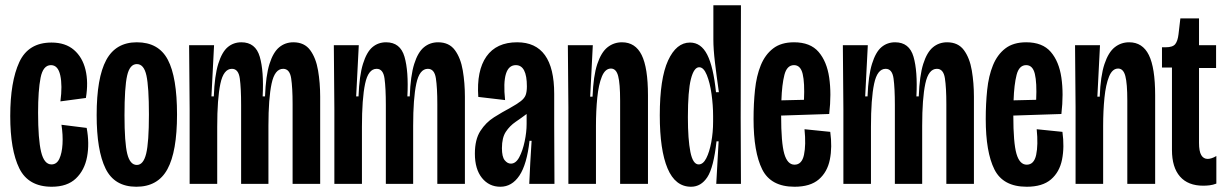

<svg xmlns="http://www.w3.org/2000/svg" viewBox="-20 -700 4665 731"><path d="M177 11Q88 11 53.5 -59Q19 -129 19 -258Q19 -389 53.5 -463.5Q88 -538 176 -538Q229 -538 261.5 -510Q294 -482 305.5 -434.5Q317 -387 307 -327L210 -314Q218 -374 209.5 -413Q201 -452 174 -452Q144 -452 134.5 -404Q125 -356 125 -271Q125 -170 136.5 -122Q148 -74 176 -74Q196 -74 206 -95.5Q216 -117 218 -151.5Q220 -186 214 -225L310 -213Q321 -154 311.5 -103Q302 -52 269 -20.5Q236 11 177 11Z M499 11Q416 11 382 -58Q348 -127 348 -262Q348 -404 384.5 -471.5Q421 -539 501 -539Q584 -539 619 -472.5Q654 -406 654 -264Q654 -123 617.5 -56Q581 11 499 11ZM501 -72Q526 -72 536.5 -115Q547 -158 547 -264Q547 -369 537.5 -412.5Q528 -456 501 -456Q474 -456 464 -412Q454 -368 454 -261Q454 -157 464.5 -114.5Q475 -72 501 -72Z M702 0V-285L700 -528H795L785 -333H794Q797 -412 811 -457Q825 -502 847 -520.5Q869 -539 899 -539Q953 -539 969 -484Q985 -429 980 -333H989Q992 -412 1006 -456.5Q1020 -501 1043 -520Q1066 -539 1097 -539Q1139 -539 1161 -509Q1183 -479 1191 -431.5Q1199 -384 1199 -332V0H1094V-304Q1094 -366 1088.5 -402Q1083 -438 1058 -438Q1026 -438 1014 -381.5Q1002 -325 1002 -221V0H898V-300Q898 -364 893 -401Q888 -438 863 -438Q831 -438 819 -381Q807 -324 807 -217V0Z M1253 0V-285L1251 -528H1346L1336 -333H1345Q1348 -412 1362 -457Q1376 -502 1398 -520.5Q1420 -539 1450 -539Q1504 -539 1520 -484Q1536 -429 1531 -333H1540Q1543 -412 1557 -456.5Q1571 -501 1594 -520Q1617 -539 1648 -539Q1690 -539 1712 -509Q1734 -479 1742 -431.5Q1750 -384 1750 -332V0H1645V-304Q1645 -366 1639.5 -402Q1634 -438 1609 -438Q1577 -438 1565 -381.5Q1553 -325 1553 -221V0H1449V-300Q1449 -364 1444 -401Q1439 -438 1414 -438Q1382 -438 1370 -381Q1358 -324 1358 -217V0Z M1885 11Q1842 11 1815 -22.5Q1788 -56 1788 -115Q1788 -169 1809 -201.5Q1830 -234 1861 -253.5Q1892 -273 1922 -289Q1949 -304 1963 -315Q1977 -326 1981.5 -338.5Q1986 -351 1986 -371Q1986 -452 1944 -452Q1889 -452 1903 -319L1801 -331Q1794 -431 1832 -485Q1870 -539 1949 -539Q2090 -539 2090 -343V-222Q2090 -166 2090.5 -110.5Q2091 -55 2091 0H1995Q1997 -41 1999 -82Q2001 -123 2004 -164H1996Q1986 -74 1957.5 -31.5Q1929 11 1885 11ZM1925 -77Q1944 -77 1957 -101.5Q1970 -126 1977.5 -161.5Q1985 -197 1985 -228V-266Q1965 -251 1943 -236Q1921 -221 1906 -198.5Q1891 -176 1891 -136Q1891 -103 1901.5 -90Q1912 -77 1925 -77Z M2144 0V-292L2142 -528H2237L2227 -332H2236Q2239 -411 2254 -456Q2269 -501 2293 -520Q2317 -539 2348 -539Q2399 -539 2423 -490.5Q2447 -442 2447 -337V0H2341V-317Q2341 -382 2333.5 -410.5Q2326 -439 2306 -439Q2284 -439 2271.5 -408.5Q2259 -378 2254 -328Q2249 -278 2249 -221V0Z M2611 11Q2551 11 2521.5 -59Q2492 -129 2492 -261Q2492 -401 2523.5 -469.5Q2555 -538 2607 -538Q2649 -538 2672.5 -492Q2696 -446 2706 -349H2717Q2708 -412 2702 -462.5Q2696 -513 2696 -549V-680H2801L2800 -251L2801 0H2707L2716 -162H2708Q2697 -62 2673 -25.5Q2649 11 2611 11ZM2640 -74Q2657 -74 2669 -97.5Q2681 -121 2688 -158.5Q2695 -196 2695 -237V-258Q2695 -299 2689 -342Q2683 -385 2671 -414.5Q2659 -444 2642 -444Q2622 -444 2610.5 -399Q2599 -354 2599 -254Q2599 -169 2608.5 -121.5Q2618 -74 2640 -74Z M3005 11Q2915 11 2882 -55Q2849 -121 2849 -247Q2849 -305 2854.5 -358Q2860 -411 2876.5 -451.5Q2893 -492 2923.5 -515.5Q2954 -539 3003 -539Q3065 -539 3096.5 -502.5Q3128 -466 3137 -404.5Q3146 -343 3137 -266L2954 -260Q2954 -156 2966 -114.5Q2978 -73 3005 -73Q3033 -73 3041 -110.5Q3049 -148 3043 -208L3141 -198Q3149 -140 3139.5 -92.5Q3130 -45 3097.5 -17Q3065 11 3005 11ZM3003 -452Q2976 -452 2966.5 -415Q2957 -378 2955 -318L3041 -320Q3044 -385 3036 -418.5Q3028 -452 3003 -452Z M3191 0V-285L3189 -528H3284L3274 -333H3283Q3286 -412 3300 -457Q3314 -502 3336 -520.5Q3358 -539 3388 -539Q3442 -539 3458 -484Q3474 -429 3469 -333H3478Q3481 -412 3495 -456.5Q3509 -501 3532 -520Q3555 -539 3586 -539Q3628 -539 3650 -509Q3672 -479 3680 -431.5Q3688 -384 3688 -332V0H3583V-304Q3583 -366 3577.5 -402Q3572 -438 3547 -438Q3515 -438 3503 -381.5Q3491 -325 3491 -221V0H3387V-300Q3387 -364 3382 -401Q3377 -438 3352 -438Q3320 -438 3308 -381Q3296 -324 3296 -217V0Z M3889 11Q3799 11 3766 -55Q3733 -121 3733 -247Q3733 -305 3738.5 -358Q3744 -411 3760.5 -451.5Q3777 -492 3807.5 -515.5Q3838 -539 3887 -539Q3949 -539 3980.5 -502.5Q4012 -466 4021 -404.5Q4030 -343 4021 -266L3838 -260Q3838 -156 3850 -114.5Q3862 -73 3889 -73Q3917 -73 3925 -110.5Q3933 -148 3927 -208L4025 -198Q4033 -140 4023.5 -92.5Q4014 -45 3981.5 -17Q3949 11 3889 11ZM3887 -452Q3860 -452 3850.5 -415Q3841 -378 3839 -318L3925 -320Q3928 -385 3920 -418.5Q3912 -452 3887 -452Z M4075 0V-292L4073 -528H4168L4158 -332H4167Q4170 -411 4185 -456Q4200 -501 4224 -520Q4248 -539 4279 -539Q4330 -539 4354 -490.5Q4378 -442 4378 -337V0H4272V-317Q4272 -382 4264.5 -410.5Q4257 -439 4237 -439Q4215 -439 4202.5 -408.5Q4190 -378 4185 -328Q4180 -278 4180 -221V0Z M4561 7Q4503 7 4472.5 -28Q4442 -63 4442 -129V-443H4404V-520H4418Q4445 -520 4454.5 -532Q4464 -544 4467 -570L4474 -630H4545V-528H4610V-441H4545V-156Q4545 -124 4553.5 -109.5Q4562 -95 4578 -95Q4584 -95 4592.5 -97.5Q4601 -100 4611 -106V-1Q4598 4 4585.5 5.5Q4573 7 4561 7Z"/></svg>

Font: Bricolage Grotesque 96pt Condensed Medium
Style: Regular
Weight: 500
Width: 3
Designer: Mathieu Triay
Foundry: Atelier Triay
Version: Version 1.001; ttfautohint (v1.8.4.7-5d5b);gftools[0.9.33.de